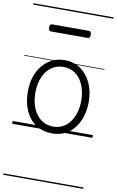

<svg xmlns="http://www.w3.org/2000/svg" viewBox="-128 -950 845 1389"><g transform="rotate(10 294.5 -255.0)"><path d="M295 19Q227 19 176.5 -14.5Q126 -48 98.5 -108.5Q71 -169 71 -250Q71 -310 87.5 -359Q104 -408 134.5 -444Q165 -480 205.5 -499.5Q246 -519 295 -519Q361 -519 411 -485Q461 -451 489.5 -390.5Q518 -330 518 -251Q518 -203 507.5 -161.5Q497 -120 478 -87Q459 -54 432 -30Q405 -6 370.5 6.5Q336 19 295 19ZM295 -31Q334 -31 364.5 -47Q395 -63 417 -92.5Q439 -122 451 -162.5Q463 -203 463 -251Q463 -315 442 -364.5Q421 -414 384 -441.5Q347 -469 295 -469Q256 -469 225 -453Q194 -437 172 -408Q150 -379 138 -339Q126 -299 126 -250Q126 -186 147 -136.5Q168 -87 205.5 -59Q243 -31 295 -31ZM161 -706Q150 -706 146 -712.5Q142 -719 142 -731Q142 -744 146 -751Q150 -758 161 -758H429Q440 -758 444 -751Q448 -744 448 -731Q448 -719 444 -712.5Q440 -706 429 -706ZM0 365H589V375H0ZM0 -20H589V0H0ZM0 -505H589V-500H0ZM0 -885H589V-875H0Z"/></g></svg>

Font: Playwrite GB S Guides
Style: Regular
Weight: 400
Designer: Veronika Burian, José Scaglione
Foundry: TypeTogether
Version: Version 1.003